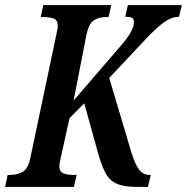

<svg xmlns="http://www.w3.org/2000/svg" viewBox="-38 -734 734 754"><path d="M-18 0 -8 -47H3Q28 -47 50 -58.5Q72 -70 81 -113L183 -597Q186 -612 187.5 -619.5Q189 -627 189 -632Q189 -655 173 -661Q157 -667 132 -667H122L132 -714H399L388 -667H378Q353 -667 332.5 -655.5Q312 -644 302 -600L251 -339L431 -548Q465 -587 476.5 -609Q488 -631 488 -647Q488 -659 481 -663.5Q474 -668 454 -668L464 -714H676L665 -668Q635 -668 604 -645Q573 -622 533 -579L391 -428L478 -135Q493 -88 508.5 -67.5Q524 -47 551 -47H554L543 0H500Q448 0 419.5 -13Q391 -26 375 -57Q359 -88 345 -140L293 -328L235 -270L200 -112Q198 -104 196.5 -95.5Q195 -87 195 -82Q195 -59 211.5 -53Q228 -47 253 -47H263L252 0Z"/></svg>

Font: Noto Serif ExtraCondensed SemiBold
Style: Italic
Weight: 600
Width: 2
Italic angle: -12°
Designer: Monotype Design Team
Foundry: Monotype Imaging Inc.
Version: Version 2.013